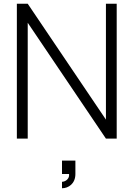

<svg xmlns="http://www.w3.org/2000/svg" viewBox="-20 -740 713 1025"><path d="M128 0V-618.5L545.5 0H603V-720H545.5V-101.5L128 -720H70V0ZM311 265C345.5 265 382.5 240.5 382.5 189V117.5H311V189H348.5C349 191 349 193 349 194.5C349 217.5 326.5 230.5 311 230.5Z"/></svg>

Font: Vela Sans Light
Style: Regular
Weight: 300
Designer: Principal design: Mikhail Sharanda - project Manrope.
Design modification: Ravid Balaliev
Foundry: Mikhail Sharanda
Version: Version 1.001